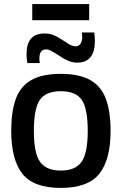

<svg xmlns="http://www.w3.org/2000/svg" viewBox="-20 -911 596 941"><path d="M35 -270Q35 -363 57 -425Q79 -487 132.5 -518Q186 -549 278 -549Q370 -549 423.5 -518Q477 -487 499.5 -425Q522 -363 522 -270Q522 -128 466.5 -59Q411 10 278 10Q145 10 90 -59Q35 -128 35 -270ZM146 -270Q146 -160 176.5 -117.5Q207 -75 278 -75Q349 -75 379.5 -117.5Q410 -160 410 -270Q410 -378 381 -421Q352 -464 278 -464Q204 -464 175 -421Q146 -378 146 -270ZM114 -602Q112 -613 111 -624.5Q110 -636 110 -646Q110 -747 199 -747Q231 -747 258.5 -731.5Q286 -716 309 -700Q332 -684 351 -684Q367 -684 375 -697.5Q383 -711 383 -729Q383 -741 381 -752H442Q445 -731 445 -708Q445 -658 423.5 -631Q402 -604 358 -604Q334 -604 312.5 -614Q291 -624 271.5 -637Q252 -650 235 -659.5Q218 -669 205 -669Q189 -669 181 -657.5Q173 -646 173 -626Q173 -612 175 -602ZM138 -812V-891H417V-812Z"/></svg>

Font: Georama Medium
Style: Regular
Weight: 500
Designer: Jean-Baptiste Levee
Foundry: Production Type
Version: Version 1.000